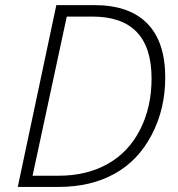

<svg xmlns="http://www.w3.org/2000/svg" viewBox="-20 -734 699 754"><path d="M628.9 -429.2Q628.9 -305.7 575.4 -203.9Q522 -102.1 428.7 -51Q335.4 0 210.9 0H49.8L201.2 -713.9H350.1Q487.8 -713.9 558.3 -641.8Q628.9 -569.8 628.9 -429.2ZM210 -43.9Q320.3 -43.9 402.6 -90.1Q484.9 -136.2 530 -224.6Q575.2 -313 575.2 -425.8Q575.2 -668.9 342.8 -668.9H242.2L107.9 -43.9Z"/></svg>

Font: CAA NEO Sans Light
Style: Italic
Weight: 300
Italic angle: -12°
Version: Version 1.10